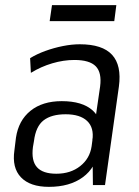

<svg xmlns="http://www.w3.org/2000/svg" viewBox="-20 -719 539 746"><path d="M339 -177 369 -383Q376 -437 352 -461.5Q328 -486 269 -486Q227 -486 183 -473Q139 -460 100 -436L97 -493Q123 -509 156 -521Q189 -533 224 -540Q259 -547 290 -547Q378 -547 415.5 -506Q453 -465 442 -383L388 0H341ZM170 7Q97 7 61.5 -30Q26 -67 36 -135L42 -184Q52 -251 98.5 -288.5Q145 -326 220 -326Q300 -326 340 -290Q380 -254 370 -187L363 -136Q353 -68 302 -30.5Q251 7 170 7ZM199 -44Q254 -44 291.5 -73.5Q329 -103 336 -151L339 -174Q346 -223 318.5 -249Q291 -275 235 -275Q180 -275 149.5 -251.5Q119 -228 112 -171L108 -148Q101 -95 123.5 -69.5Q146 -44 199 -44ZM432 -699 424 -637H173L182 -699Z"/></svg>

Font: Pathway Extreme SemiCondensed Light
Style: Italic
Weight: 300
Width: 4
Italic angle: -8°
Version: Version 1.001;gftools[0.9.26]